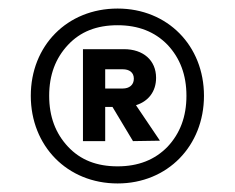

<svg xmlns="http://www.w3.org/2000/svg" viewBox="-20 -726 549 449"><path d="M52 -502C52 -385 137 -297 255 -297C372 -297 457 -385 457 -502C457 -619 372 -706 255 -706C137 -706 52 -619 52 -502ZM95 -502C95 -551 110 -590 139 -621C168 -652 206 -667 255 -667C303 -667 342 -652 372 -621C401 -590 416 -551 416 -502C416 -453 401 -414 372 -383C342 -352 303 -337 255 -337C206 -337 168 -352 139 -383C110 -414 95 -453 95 -502ZM174 -396H226V-476H243L291 -396L354 -397L298 -480C327 -489 345 -512 345 -544C345 -585 315 -611 270 -611H174ZM267 -564C282 -564 293 -557 293 -542C293 -527 282 -519 267 -519H226V-564Z"/></svg>

Font: Poppins
Style: Regular
Weight: 400
Designer: Ninad Kale (Devanagari), Jonny Pinhorn (Latin)
Foundry: Indian Type Foundry
Version: 4.004